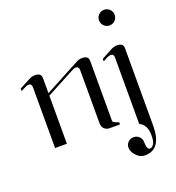

<svg xmlns="http://www.w3.org/2000/svg" viewBox="-166 -852 1118 1223"><g transform="rotate(-20 392.5 -240.5)"><path d="M678 -480Q720 -480 720 -446V79Q720 240 607 240Q574 240 549 212.5Q524 185 524 158Q524 136 539.5 121Q555 106 577 106Q599 106 614.5 121Q630 136 630 158Q630 210 652 210Q666 210 677.5 192Q689 174 689 135Q689 61 640 39V-412Q640 -436 619 -436Q608 -436 592 -428L564 -413V-430L640 -471Q660 -480 678 -480ZM640.5 -705.5Q656 -721 678 -721Q700 -721 715.5 -705.5Q731 -690 731 -668Q731 -646 715.5 -630.5Q700 -615 678 -615Q656 -615 640.5 -630.5Q625 -646 625 -668Q625 -690 640.5 -705.5ZM122 -480Q164 -480 164 -446V-343L404 -471Q420 -480 442 -480Q484 -480 484 -446V-40Q484 -36 486.5 -32.5Q489 -29 495 -26Q501 -23 504.5 -21.5Q508 -20 515.5 -17.5Q523 -15 524 -15V0H454Q432 0 418 -14Q404 -28 404 -50V-409Q404 -437 383 -437Q370 -437 356 -428L164 -326V0H84V-409Q84 -437 63 -437Q50 -437 36 -428L8 -414V-431L84 -471Q100 -480 122 -480Z"/></g></svg>

Font: kawoszeh
Style: Medium
Weight: 500
Version: Version 000.030